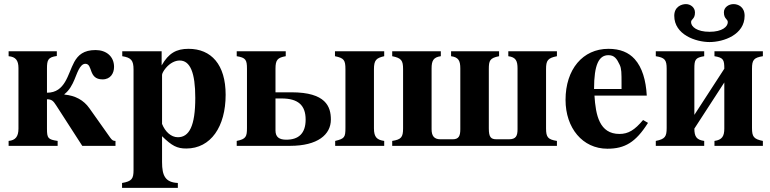

<svg xmlns="http://www.w3.org/2000/svg" viewBox="-20 -711 3752 936"><path d="M257 -461H22V-437C56 -434 70 -417 70 -379V-84C70 -45 55 -27 22 -24V0H261V-24C214 -31 209 -37 209 -84V-227C232 -227 240 -219 254 -197L381 0H543V-24C532 -24 527 -27 518 -39L416 -183C388 -223 347 -245 294 -250V-252C318 -270 333 -299 343 -323C354 -347 368 -400 396 -400C434 -400 409 -324 480 -324C519 -324 536 -354 536 -385C536 -436 498 -467 446 -467C388 -467 361 -443 342 -409C310 -350 299 -259 209 -259V-376C209 -419 214 -432 257 -438Z M770 -346C770 -352 777 -366 788 -379C808 -403 833 -416 856 -416C907 -416 932 -357 932 -234C932 -96 902 -42 847 -42C814 -42 785 -69 770 -107ZM768 -461H576V-437C620 -430 631 -416 631 -372V118C631 160 623 173 575 181V205H847V181C786 178 770 146 770 79V-47C818 0 843 13 888 13C1008 13 1080 -94 1080 -249C1080 -396 1010 -473 899 -473C840 -473 802 -452 768 -392Z M1803 -373C1803 -418 1814 -428 1853 -437V-461H1613V-437C1657 -428 1664 -418 1664 -373V-88C1664 -42 1660 -35 1614 -24V0H1853V-24C1818 -29 1803 -42 1803 -85ZM1323 -231H1353C1433 -231 1470 -198 1470 -128C1470 -60 1435 -30 1376 -30C1342 -30 1323 -42 1323 -75ZM1323 -376C1323 -419 1333 -430 1373 -437V-461H1134V-437C1178 -430 1184 -419 1184 -376V-87C1184 -45 1179 -33 1134 -24V0H1394C1529 0 1593 -55 1593 -128C1593 -191 1569 -261 1401 -261H1323Z M2401 -32C2373 -32 2363 -42 2363 -85V-374C2363 -416 2368 -428 2413 -437V-461H2179V-437C2216 -432 2224 -414 2224 -377V-81C2224 -49 2217 -32 2187 -32H2127C2096 -32 2084 -49 2084 -81V-377C2084 -414 2092 -432 2129 -437V-461H1892V-437C1937 -428 1945 -416 1945 -374V-85C1945 -42 1936 -31 1892 -24V0H2695V-24C2651 -31 2642 -42 2642 -85V-374C2642 -416 2650 -428 2695 -437V-461H2458V-437C2495 -432 2503 -414 2503 -377V-81C2503 -48 2495 -32 2461 -32Z M2876 -277C2876 -397 2900 -442 2946 -442C2975 -442 2987 -425 3001 -395C3010 -376 3010 -355 3010 -303V-277ZM3115 -126C3074 -77 3043 -58 3000 -58C2902 -58 2884 -150 2878 -245H3133C3129 -319 3111 -382 3074 -423C3045 -455 3004 -473 2946 -473C2821 -473 2737 -373 2737 -224C2737 -87 2820 14 2941 14C3026 14 3079 -17 3139 -112Z M3511 -84C3511 -47 3500 -29 3463 -24V0H3699V-24C3654 -33 3646 -45 3646 -87V-376C3646 -419 3655 -430 3699 -437V-461H3463V-437C3507 -430 3511 -419 3511 -376L3365 -151V-376C3365 -419 3369 -430 3413 -437V-461H3177V-437C3221 -430 3230 -419 3230 -376V-87C3230 -45 3222 -33 3177 -24V0H3413V-24C3376 -29 3365 -45 3365 -84L3511 -309ZM3267 -634C3267 -542 3372 -506 3439 -506C3508 -506 3610 -542 3610 -634C3610 -678 3578 -691 3556 -691C3533 -691 3509 -676 3509 -651C3509 -618 3528 -619 3528 -603C3528 -581 3501 -556 3439 -556C3377 -556 3349 -581 3349 -603C3349 -619 3368 -617 3368 -650C3368 -675 3346 -691 3324 -691C3302 -691 3267 -678 3267 -634Z"/></svg>

Font: XITS Math
Style: Bold
Weight: 700
Designer: MicroPress Inc., with final additions and corrections provided by Coen Hoffman, Elsevier (retired)
Version: Version 1.302